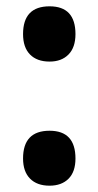

<svg xmlns="http://www.w3.org/2000/svg" viewBox="-20 -577 311 608"><path d="M53 -469Q53 -557 137 -557Q219 -557 219 -469Q219 -427 197 -404.5Q175 -382 137 -382Q97 -382 75 -404.5Q53 -427 53 -469ZM53 -75Q53 -163 137 -163Q219 -163 219 -75Q219 -33 197 -11Q175 11 137 11Q97 11 75 -11.5Q53 -34 53 -75Z"/></svg>

Font: Noto Sans Gujarati ExtraCondensed ExtraBold
Style: Regular
Weight: 800
Width: 2
Designer: Jelle Bosma - Monotype Design Team, Universal Thirst
Foundry: Monotype Imaging Inc.
Version: Version 2.106; ttfautohint (v1.8.4.7-5d5b)